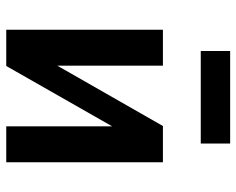

<svg xmlns="http://www.w3.org/2000/svg" viewBox="-91 -665 756 614"><g transform="rotate(90 287.0 -358.0)"><path d="M75 0V-501H190V-137H175L383 -501H499V0H384V-365H399L191 0ZM143 -622V-716H439V-622Z"/></g></svg>

Font: Nunito Sans 7pt Condensed
Style: Bold
Weight: 700
Width: 3
Designer: Vernon Adams
Foundry: Vernon Adams
Version: Version 3.101;gftools[0.9.27]